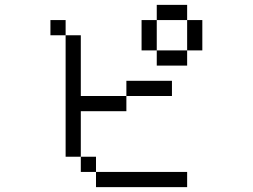

<svg xmlns="http://www.w3.org/2000/svg" viewBox="-20 -770 1040 790"><path d="M750 0V-62.5H375V0ZM687.5 -375V-437.5H500V-375H312.5Q312.5 -375 312.5 -625H250Q250 -625 250 -125H312.5V-62.5H375V-125H312.5V-312.5H500V-375ZM625 -562.5V-500H750V-562.5ZM625 -562.5Q625 -562.5 625 -687.5H562.5Q562.5 -687.5 562.5 -562.5ZM750 -562.5H812.5Q812.5 -562.5 812.5 -687.5H750Q750 -687.5 750 -562.5ZM250 -625V-687.5H187.5V-625ZM625 -687.5H750V-750H625Z"/></svg>

Font: Unifont
Style: Regular
Weight: 500
Version: Version 13.0.05